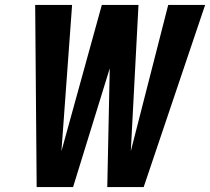

<svg xmlns="http://www.w3.org/2000/svg" viewBox="-20 -755 848 775"><path d="M275 0H128L122 -735H271L228 -145L391 -735H539L508 -145L659 -735H808L560 0H413L423 -479Z"/></svg>

Font: Iosevka Aile Heavy
Style: Italic
Weight: 900
Italic angle: -9°
Designer: Belleve Invis
Foundry: Belleve Invis
Version: Version 31.1.0; ttfautohint (v1.8.4)